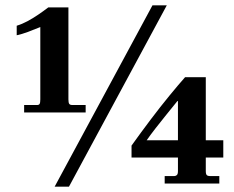

<svg xmlns="http://www.w3.org/2000/svg" viewBox="-20 -692 882 724"><path d="M71 -268V-296H120Q127 -296 129.5 -300.5Q132 -305 132 -317V-590Q108 -580 85 -571.5Q62 -563 43 -559V-595Q63 -601 83.5 -612Q104 -623 124.5 -637Q145 -651 162 -664H238V-317Q238 -305 241 -300.5Q244 -296 253 -296H303V-268ZM186 12 555 -672H609L240 12ZM601 0V-28H637Q642 -28 646.5 -31.5Q651 -35 651 -47V-98H476V-143Q511 -192 548 -241Q585 -290 619.5 -332Q654 -374 678 -401H756V-163H822V-98H756V-47Q756 -35 760 -31.5Q764 -28 772 -28H807V0ZM533 -163H651V-311H649Q628 -285 606.5 -258.5Q585 -232 566 -207.5Q547 -183 533 -163Z"/></svg>

Font: Frank Ruhl Libre
Style: Bold
Weight: 700
Designer: Yanek Iontef
Foundry: Fontef
Version: Version 6.004